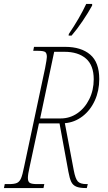

<svg xmlns="http://www.w3.org/2000/svg" viewBox="-43 -951 545 971"><path d="M-19 -20H4Q30 -20 43 -26Q56 -32 63.5 -49.5Q71 -67 79 -108L185 -606Q194 -653 194 -663Q194 -682 185.5 -688Q177 -694 148 -694H125L129 -714H287Q367 -714 413 -675Q459 -636 459 -551Q459 -492 436.5 -442.5Q414 -393 374 -362.5Q334 -332 285 -328L330 -90Q338 -47 350.5 -33.5Q363 -20 394 -20H401L396 0H391Q359 0 342 -7.5Q325 -15 317 -32Q309 -49 303 -82L258 -327H154L107 -108Q98 -69 98 -51Q98 -32 108 -26Q118 -20 144 -20H181L177 0H-23ZM264 -352Q310 -352 348 -378Q386 -404 408.5 -449.5Q431 -495 431 -550Q431 -621 391.5 -655Q352 -689 283 -689H231L160 -352ZM305 -779Q361 -862 393 -931H423V-923Q404 -888 375 -845Q346 -802 319 -771H304Z"/></svg>

Font: Noto Serif CondThin
Style: Italic
Weight: 250
Width: 3
Italic angle: -12°
Designer: Monotype Design Team
Foundry: Monotype Imaging Inc.
Version: Version 1.001